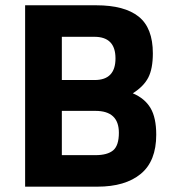

<svg xmlns="http://www.w3.org/2000/svg" viewBox="-20 -700 649 720"><path d="M334 -562H211.9V-399.9H335Q413.1 -399.9 413.1 -481Q413.1 -562 334 -562ZM337.9 -284.2H211.9V-118.2H337.9Q382.8 -118.2 404.3 -136.2Q425.8 -154.3 425.8 -202.1Q425.8 -284.2 337.9 -284.2ZM74.2 -680.2H340.8Q446.8 -680.2 500 -637.7Q553.2 -595.2 553.2 -500Q553.2 -442.4 536.1 -409.2Q519 -376 478 -350.1Q522.9 -331.1 544.4 -294.9Q565.9 -258.8 565.9 -194.8Q565.9 -95.7 507.8 -47.9Q449.7 0 345.2 0H74.2Z"/></svg>

Font: TitilliumWeb-Bold
Style: Bold
Weight: 700
Version: Version 1.001;PS 57.000;hotconv 1.0.70;makeotf.lib2.5.55311